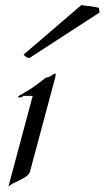

<svg xmlns="http://www.w3.org/2000/svg" viewBox="-20 -707 404 741"><path d="M93.2 -482.9 364.2 -658.7 361.7 -676.8C355.6 -678.2 342.5 -681.2 328.5 -683.1L308.5 -685.1C302.9 -686.5 297.3 -687 293.4 -687L71 -496.1C79.4 -486.3 87.4 -483.9 93.2 -482.9ZM193.8 -423.3C188.3 -422.9 180.4 -417 173.8 -412.6C167.6 -407.7 156.8 -407.2 156.8 -407.2C156.8 -407.2 130.6 -386.2 105.4 -368.7C81.4 -352.1 50.3 -337.9 49 -333C47.9 -329.1 60.5 -332 63.4 -332C66.8 -332 69.6 -336.9 69.6 -336.9H106.2L12.3 13.7C28.6 -5.4 88.9 -17.1 95.8 -44.9L186.9 -384.8C190.5 -398.4 198.1 -422.9 193.8 -423.3Z"/></svg>

Font: Pierce
Style: Oblique
Weight: 400
Italic angle: -15°
Version: Version 0.2.0